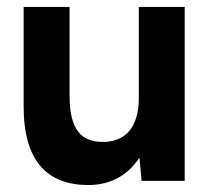

<svg xmlns="http://www.w3.org/2000/svg" viewBox="-20 -520 608 552"><path d="M387 0H511V-500H379V-238C379 -155 342 -111 273 -112C217 -113 180 -143 180 -244V-500H48V-217C47 -58 115 12 234 12C297 12 348 -16 381 -67Z"/></svg>

Font: HB Figtree Prototype
Style: Bold
Weight: 700
Designer: Alfredo Marco Pradil
Foundry: Hanken Design Co.®
Version: Version 1.002;Glyphs 3.2 (3228)